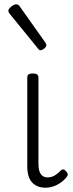

<svg xmlns="http://www.w3.org/2000/svg" viewBox="-20 -857 341 894"><path d="M192 17Q171 17 155.5 10.5Q140 4 129 -8Q118 -20 112.5 -38.5Q107 -57 107 -82V-496Q107 -506 113 -510.5Q119 -515 132 -515Q146 -515 152.5 -510.5Q159 -506 159 -496V-94Q159 -74 163.5 -60Q168 -46 177.5 -38.5Q187 -31 202 -31Q213 -31 223 -34.5Q233 -38 243 -45.5Q253 -53 263 -63Q269 -69 275.5 -68Q282 -67 288 -59Q293 -54 295 -48Q297 -42 292 -35Q281 -20 264.5 -8Q248 4 229.5 10.5Q211 17 192 17ZM169 -623Q166 -623 162.5 -625Q159 -627 156 -632L25 -793Q21 -798 20 -800.5Q19 -803 19 -808Q19 -813 25.5 -820Q32 -827 40.5 -832Q49 -837 55 -837Q65 -837 72 -827L191 -659Q194 -654 195 -651.5Q196 -649 196 -647Q196 -639 186 -631Q176 -623 169 -623Z"/></svg>

Font: Playwrite US Modern ExtraLight
Style: Regular
Weight: 250
Designer: Veronika Burian, José Scaglione
Foundry: TypeTogether
Version: Version 1.003